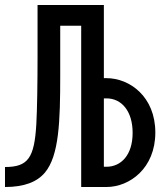

<svg xmlns="http://www.w3.org/2000/svg" viewBox="-20 -749 642 769"><path d="M0 0C76.7 0 128.4 -20 160.2 -58.1C216.8 -126 221.2 -264.2 221.2 -445.8V-523.9V-646H305.2V0H406.2C499.5 0 602.1 -75.2 602.1 -218.3C602.1 -361.3 500 -436 406.2 -436H396V-729H130.4V-521C130.4 -421.4 128.9 -312 125.5 -252C117.7 -116.2 92.3 -80.1 0 -80.1ZM396 -81.1V-355H406.2C467.3 -355 511.2 -303.7 511.2 -216.8C511.2 -127.9 464.8 -81.1 406.2 -81.1Z"/></svg>

Font: Hack
Style: Regular
Weight: 400
Monospace: yes
Designer: Christopher Simpkins
Foundry: Christopher Simpkins
Version: Version 2.010